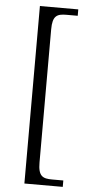

<svg xmlns="http://www.w3.org/2000/svg" viewBox="-60 -794 448 957"><g transform="rotate(5 164.5 -316.0)"><path d="M100 128H292V96H236C189 96 166 86 166 17V-649C166 -718 189 -728 236 -728H292V-760H100Z"/></g></svg>

Font: Noto Serif Ethiopic Light
Style: Regular
Weight: 300
Designer: Monotype Design Team
Foundry: Monotype Imaging Inc.
Version: Version 2.102